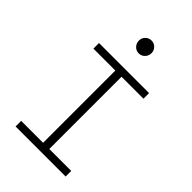

<svg xmlns="http://www.w3.org/2000/svg" viewBox="-270 -1035 1139 1139"><g transform="rotate(45 300.0 -465.5)"><path d="M90 0V-47H274V-653H90V-700H510V-653H326V-47H510V0ZM300 -823Q278 -823 262.5 -839Q247 -855 247 -877Q247 -900 262.5 -915.5Q278 -931 300 -931Q322 -931 337.5 -915.5Q353 -900 353 -877Q353 -855 337.5 -839Q322 -823 300 -823Z"/></g></svg>

Font: Red Hat Mono VF Light
Style: Regular
Weight: 300
Monospace: yes
Designer: Pentagram, MCKL
Foundry: Pentagram, MCKL
Version: Version 1.023